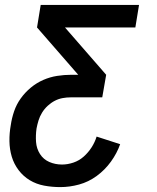

<svg xmlns="http://www.w3.org/2000/svg" viewBox="-20 -540 640 783"><path d="M226 223Q192 223 160 217Q128 211 101.5 195Q75 179 56 154Q37 129 28 99Q19 69 18.5 36Q18 3 24 -30Q28 -58 37.5 -86Q47 -114 64.5 -138.5Q82 -163 105.5 -182.5Q129 -202 156.5 -214Q184 -226 213 -230.5Q242 -235 270 -235H299L131 -428L146 -520H547L532 -428H245L413 -235L397 -143H269Q252 -143 235.5 -140Q219 -137 203.5 -129Q188 -121 174.5 -108.5Q161 -96 151.5 -80.5Q142 -65 137 -48.5Q132 -32 129 -16Q125 12 127 39Q129 66 143 88Q157 110 181 120.5Q205 131 233 131Q256 131 279.5 123Q303 115 321.5 98.5Q340 82 353.5 61Q367 40 374 17L470 48Q457 85 432.5 119Q408 153 374.5 177.5Q341 202 302.5 212.5Q264 223 226 223Z"/></svg>

Font: Iosevka Semibold Extended
Style: Italic
Weight: 600
Width: 7
Italic angle: -9°
Monospace: yes
Designer: Belleve Invis
Foundry: Belleve Invis
Version: Version 32.5.0; ttfautohint (v1.8.4)